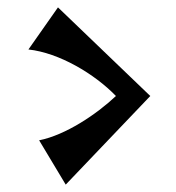

<svg xmlns="http://www.w3.org/2000/svg" viewBox="-20 -580 476 520"><path d="M137 -560 57 -446C140 -437 236 -380 294 -320C241 -270 157 -214 86 -200L158 -80L387 -320Z"/></svg>

Font: Original Surfer
Style: Regular
Weight: 400
Designer: Astigmatic (AOETI)
Foundry: Astigmatic (AOETI)
Version: Version 1.001